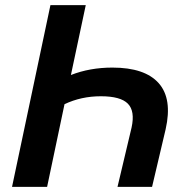

<svg xmlns="http://www.w3.org/2000/svg" viewBox="-20 -730 725 750"><path d="M164 0H27L177 -710H315L257 -437Q331 -466 419 -466Q546 -466 600 -405Q654 -344 627 -225L574 0H439L494 -232Q508 -296 479.5 -325Q451 -354 374 -354Q297 -354 232 -323Z"/></svg>

Font: Raleway-v4020
Style: Bold Italic
Weight: 700
Italic angle: -12°
Designer: Matt McInerney, Pablo Impallari, Rodrigo Fuenzalida
Foundry: Matt McInerney, Pablo Impallari, Rodrigo Fuenzalida
Version: Version 4.020;PS 004.020;hotconv 1.0.88;makeotf.lib2.5.64775